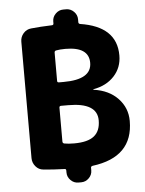

<svg xmlns="http://www.w3.org/2000/svg" viewBox="-60 -862 750 995"><g transform="rotate(-5 315.5 -365.0)"><path d="M243 -310V-134Q243 -125 252 -123Q273 -119 303 -119Q374 -119 407 -145.5Q440 -172 440 -227Q440 -319 290 -319H252Q243 -319 243 -310ZM243 -596V-449Q243 -441 252 -441H276Q422 -441 422 -528Q422 -611 300 -611Q271 -611 251 -607Q243 -605 243 -596ZM132 2Q108 0 92 -19Q76 -38 76 -62V-668Q76 -693 92.5 -711.5Q109 -730 133 -732Q180 -737 241 -739Q250 -739 250 -748V-758Q250 -781 267 -798Q284 -815 307 -815H322Q345 -815 362 -798Q379 -781 379 -758V-743Q379 -735 387 -733Q576 -704 576 -553Q576 -490 535.5 -446Q495 -402 427 -390Q426 -390 426 -388Q426 -387 428 -387Q507 -376 553.5 -327Q600 -278 600 -210Q600 -22 388 5Q379 7 379 14V28Q379 51 362 68Q345 85 322 85H307Q284 85 267 68Q250 51 250 28V18Q250 9 243 9Q180 7 132 2Z"/></g></svg>

Font: Rounded Mplus 1c ExtraBold
Style: Regular
Weight: 800
Version: Version 1.059.20150529